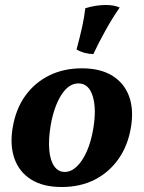

<svg xmlns="http://www.w3.org/2000/svg" viewBox="-20 -741 576 770"><path d="M227.5 9Q151.9 9 103.9 -21.7Q56 -52.4 37.5 -106.4Q19 -160.4 31 -230Q43.4 -303.6 81 -356.4Q118.7 -409.1 176.7 -438Q234.8 -467 308.4 -467Q382.5 -467 430.2 -437.5Q477.9 -408 497.4 -355.5Q516.9 -302.9 505.4 -232.3Q493.9 -159.2 456.1 -104.7Q418.2 -50.3 360.2 -20.6Q302.1 9 227.5 9ZM239.5 -51.5Q264.8 -51.5 287.4 -72.6Q309.9 -93.7 327.6 -132.8Q345.2 -171.9 354.2 -225.9Q367.5 -305.8 351.6 -356.1Q335.7 -406.5 294.4 -406.5Q255.6 -406.5 226.1 -360.4Q196.7 -314.3 183.3 -239Q173.8 -181.5 177.6 -139.4Q181.3 -97.3 197.5 -74.4Q213.7 -51.5 239.5 -51.5ZM354.3 -524.1Q316.2 -525 287 -542.8Q300 -590.6 309.1 -631.2Q318.1 -671.9 322.1 -708Q364.5 -721 403.8 -721Q437.8 -721 460 -710.9Q430.8 -668.7 403.3 -619.3Q375.7 -569.8 354.3 -524.1Z"/></svg>

Font: Vollkorn
Style: Italic
Weight: 400
Italic angle: -11°
Designer: Friedrich Althausen
Foundry: Friedrich Althausen
Version: Version 5.001